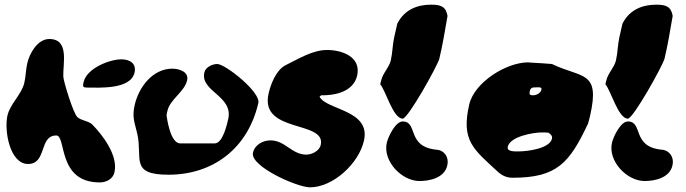

<svg xmlns="http://www.w3.org/2000/svg" viewBox="-20 -721 2937 822"><path d="M338 -370C333 -349 335 -346 355 -346C404 -346 539 -337 556 -410C565 -449 536 -467 500 -467C449 -467 352 -429 338 -370ZM221 -141C265 -141 224 60 407 60C433 60 463 47 470 17C487 -55 419 -143 376 -187C359 -204 328 -204 311 -220C294 -235 252 -372 251 -393C249 -449 278 -554 191 -554C140 -554 106 -491 97 -451C90 -422 91 -395 84 -366C72 -316 24 -277 12 -227C-3 -162 22 -19 100 -19C182 -19 146 -141 221 -141Z M557 -273C544 -218 557 -196 568 -147C591 -43 535 27 701 27C892 27 1041 -85 1086 -280C1097 -326 945 -447 910 -447C890 -447 860 -434 855 -411C836 -329 980 -311 957 -211C953 -194 935 -107 899 -107H752C709 -107 695 -214 693 -227C693 -230 696 -244 697 -247C708 -296 770 -328 781 -377C790 -414 746 -427 718 -427C632 -427 574 -346 557 -273Z M1063 -67C1050 -9 1252 81 1307 81C1406 81 1516 -21 1538 -118C1569 -251 1378 -249 1348 -307L1355 -313C1408 -312 1492 -325 1509 -397C1527 -477 1446 -507 1380 -507C1318 -507 1258 -469 1199 -440C1160 -417 1138 -357 1130 -321C1090 -149 1378 -207 1353 -100C1347 -74 1314 -59 1292 -59C1229 -59 1201 -120 1138 -120C1106 -120 1071 -102 1063 -67Z M1608 -360C1631 -334 1663 -213 1704 -213C1727 -213 1854 -441 1861 -470C1876 -533 1884 -585 1896 -653C1889 -693 1867 -701 1826 -701C1768 -701 1712 -681 1681 -620C1679 -612 1670 -572 1668 -563C1660 -527 1661 -497 1653 -462C1646 -432 1619 -408 1612 -377C1611 -374 1608 -362 1608 -360ZM1636 -110C1618 -32 1699 54 1776 54C1819 54 1883 41 1895 -13C1903 -46 1884 -77 1850 -80C1719 -92 1771 -201 1704 -201C1673 -201 1642 -136 1636 -110Z M2248 -330C2252 -347 2260 -347 2276 -347C2284 -347 2301 -350 2298 -337C2294 -321 2275 -313 2262 -313C2249 -313 2245 -316 2248 -330ZM2154 -93C2164 -137 2264 -154 2299 -154C2304 -154 2324 -154 2328 -153C2338 -146 2346 -139 2343 -127C2333 -84 2234 -73 2206 -73C2191 -73 2148 -69 2154 -93ZM1989 -274C1953 -119 2007 -82 2110 13C2127 29 2147 40 2174 40C2365 40 2418 -23 2498 -193C2498 -194 2504 -215 2506 -224C2551 -420 2472 -385 2343 -447C2329 -448 2265 -453 2251 -453C2251 -453 2243 -454 2241 -454C2148 -454 2011 -369 1989 -274Z M2572 -360C2595 -334 2627 -213 2668 -213C2691 -213 2818 -441 2825 -470C2840 -533 2848 -585 2860 -653C2853 -693 2831 -701 2790 -701C2732 -701 2676 -681 2645 -620C2643 -612 2634 -572 2632 -563C2624 -527 2625 -497 2617 -462C2610 -432 2583 -408 2576 -377C2575 -374 2572 -362 2572 -360ZM2600 -110C2582 -32 2663 54 2740 54C2783 54 2847 41 2859 -13C2867 -46 2848 -77 2814 -80C2683 -92 2735 -201 2668 -201C2637 -201 2606 -136 2600 -110Z"/></svg>

Font: Charger
Style: OversprayIt
Weight: 400
Designer: Jasper
Foundry: Cannot Into Space Fonts
Version: Version 0.980